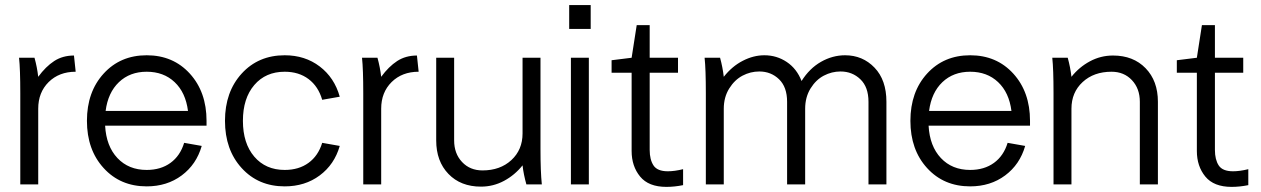

<svg xmlns="http://www.w3.org/2000/svg" viewBox="-20 -728 4978 758"><path d="M55.2 -500H116.2Q126.5 -462.9 130.9 -424.8Q160.6 -465.3 194.1 -487.1Q227.5 -508.8 272 -508.8L278.8 -444.8Q213.4 -444.8 172.1 -404.1Q130.9 -363.3 130.9 -298.8V0H60.1V-359.9Q60.1 -455.1 55.2 -500Z M559.1 -509.8Q663.6 -509.8 729.5 -437.3Q795.4 -364.7 795.4 -251V-231.9H395Q399.4 -150.9 443.6 -104Q487.8 -57.1 559.1 -57.1Q614.7 -57.1 653.1 -85Q691.4 -112.8 707 -164.1L776.4 -151.9Q755.4 -78.6 697.3 -35.4Q639.2 7.8 559.1 7.8Q455.1 7.8 389.2 -64.5Q323.2 -136.7 323.2 -251Q323.2 -365.2 389.2 -437.5Q455.1 -509.8 559.1 -509.8ZM559.1 -444.8Q492.7 -444.8 449.5 -403.6Q406.2 -362.3 397 -290H722.2Q712.9 -362.8 669.4 -403.8Q626 -444.8 559.1 -444.8Z M1104 -509.8Q1184.1 -509.8 1242.2 -465.6Q1300.3 -421.4 1321.3 -346.2L1252 -334Q1236.8 -386.7 1198.2 -415.8Q1159.7 -444.8 1104 -444.8Q1028.8 -444.8 983.9 -392.3Q939 -339.8 939 -251Q939 -162.1 983.9 -109.6Q1028.8 -57.1 1104 -57.1Q1159.7 -57.1 1198 -85Q1236.3 -112.8 1252 -164.1L1321.3 -151.9Q1300.3 -78.6 1242.2 -35.4Q1184.1 7.8 1104 7.8Q1000 7.8 934.1 -64.5Q868.2 -136.7 868.2 -251Q868.2 -365.2 934.1 -437.5Q1000 -509.8 1104 -509.8Z M1409.2 -500H1470.2Q1480.5 -462.9 1484.9 -424.8Q1514.6 -465.3 1548.1 -487.1Q1581.5 -508.8 1626 -508.8L1632.8 -444.8Q1567.4 -444.8 1526.1 -404.1Q1484.9 -363.3 1484.9 -298.8V0H1414.1V-359.9Q1414.1 -455.1 1409.2 -500Z M2119.1 0H2058.1Q2046.9 -40 2043 -75.2Q2012.2 -36.6 1969.7 -13.9Q1927.2 8.8 1878.9 8.8Q1798.8 8.8 1750.5 -41.3Q1702.1 -91.3 1702.1 -173.8V-500H1772.9V-173.8Q1772.9 -121.6 1804.2 -88.4Q1835.4 -55.2 1884.8 -55.2Q1954.6 -55.2 1998.8 -95.9Q2043 -136.7 2043 -201.2V-500H2113.8V-140.1Q2113.8 -49.8 2119.1 0Z M2233.9 0V-500H2304.7V0ZM2227.1 -613.8V-708H2312V-613.8Z M2473.6 -131.8V-440.9H2394.5V-490.2L2473.6 -500L2493.7 -628.9H2544.9V-500H2656.7V-440.9H2544.9V-136.2Q2544.9 -97.7 2560.1 -74.7Q2575.2 -51.8 2616.7 -51.8Q2643.1 -51.8 2676.8 -60.1V2.9Q2643.1 9.8 2610.8 9.8Q2540.5 9.8 2507.1 -31Q2473.6 -71.8 2473.6 -131.8Z M3158.7 -298.8V0H3087.4V-326.2Q3087.4 -384.3 3055.7 -415Q3023.9 -445.8 2977.5 -445.8Q2942.9 -445.8 2911.6 -429.4Q2880.4 -413.1 2858.9 -378.7Q2837.4 -344.2 2837.4 -298.8V0H2766.6V-359.9Q2766.6 -455.1 2761.7 -500H2822.8Q2833 -462.9 2837.4 -424.8Q2870.1 -466.3 2912.4 -488Q2954.6 -509.8 2997.6 -509.8Q3046.4 -509.8 3085.9 -483.4Q3125.5 -457 3144.5 -408.2Q3175.8 -458 3221.2 -483.9Q3266.6 -509.8 3316.4 -509.8Q3385.7 -509.8 3432.6 -460.9Q3479.5 -412.1 3479.5 -326.2V0H3408.7V-326.2Q3408.7 -384.3 3376.7 -415Q3344.7 -445.8 3298.3 -445.8Q3263.7 -445.8 3232.4 -429.4Q3201.2 -413.1 3179.9 -378.7Q3158.7 -344.2 3158.7 -298.8Z M3810.1 -509.8Q3914.6 -509.8 3980.5 -437.3Q4046.4 -364.7 4046.4 -251V-231.9H3646Q3650.4 -150.9 3694.6 -104Q3738.8 -57.1 3810.1 -57.1Q3865.7 -57.1 3904.1 -85Q3942.4 -112.8 3958 -164.1L4027.3 -151.9Q4006.3 -78.6 3948.2 -35.4Q3890.1 7.8 3810.1 7.8Q3706.1 7.8 3640.1 -64.5Q3574.2 -136.7 3574.2 -251Q3574.2 -365.2 3640.1 -437.5Q3706.1 -509.8 3810.1 -509.8ZM3810.1 -444.8Q3743.7 -444.8 3700.4 -403.6Q3657.2 -362.3 3647.9 -290H3973.1Q3963.9 -362.8 3920.4 -403.8Q3877 -444.8 3810.1 -444.8Z M4134.3 -500H4195.3Q4205.6 -462.9 4210 -424.8Q4240.7 -463.4 4283.2 -486.1Q4325.7 -508.8 4374 -508.8Q4454.1 -508.8 4502.7 -458.7Q4551.3 -408.7 4551.3 -326.2V0H4480V-326.2Q4480 -378.4 4448.7 -411.6Q4417.5 -444.8 4368.2 -444.8Q4298.3 -444.8 4254.2 -404.1Q4210 -363.3 4210 -298.8V0H4139.2V-359.9Q4139.2 -455.1 4134.3 -500Z M4705.1 -131.8V-440.9H4626V-490.2L4705.1 -500L4725.1 -628.9H4776.4V-500H4888.2V-440.9H4776.4V-136.2Q4776.4 -97.7 4791.5 -74.7Q4806.6 -51.8 4848.1 -51.8Q4874.5 -51.8 4908.2 -60.1V2.9Q4874.5 9.8 4842.3 9.8Q4772 9.8 4738.5 -31Q4705.1 -71.8 4705.1 -131.8Z"/></svg>

Font: LT Superior
Style: Regular
Weight: 400
Designer: Daniel Lyons
Foundry: LyonsType
Version: Version 1.000